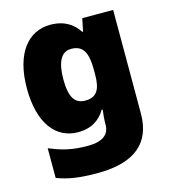

<svg xmlns="http://www.w3.org/2000/svg" viewBox="-117 -657 878 991"><g transform="rotate(-15 321.5 -161.5)"><path d="M243 -563C124 -563 42 -463 42 -276C42 -89 122 10 240 10C316 10 360 -26 386 -70H392C388 -43 386 -18 386 -1V9C386 62 348 91 271 91C184 91 133 77 66 49V208C129 232 193 240 282 240C482 240 577 157 577 1V-553H412L398 -485H394C365 -529 320 -563 243 -563ZM315 -415C383 -415 401 -365 401 -279V-256C401 -177 380 -138 318 -138C262 -138 236 -177 236 -273C236 -366 262 -415 315 -415Z"/></g></svg>

Font: Noto Sans Lao UI Blk
Style: Regular
Weight: 900
Designer: Monotype Design Team
Foundry: Monotype Imaging Inc.
Version: Version 2.000